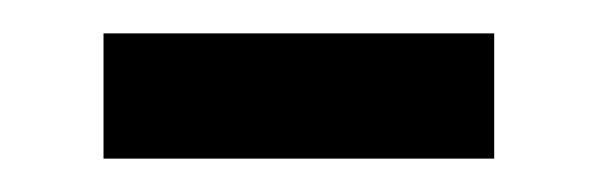

<svg xmlns="http://www.w3.org/2000/svg" viewBox="-20 -309 357 115"><path d="M42 -214V-289H276V-214Z"/></svg>

Font: Assistant ExtraLight SemiBold
Style: Regular
Weight: 600
Version: Version 3.000